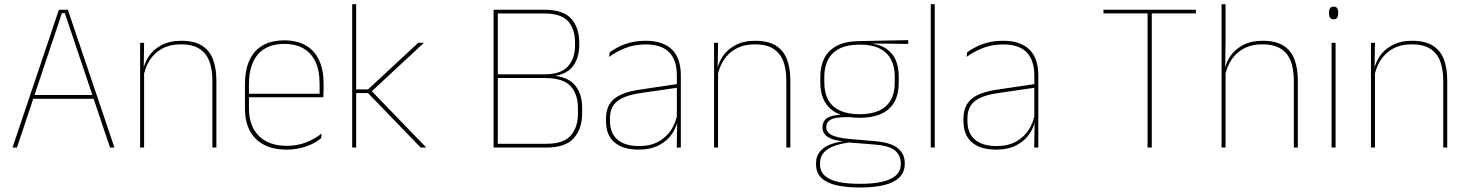

<svg xmlns="http://www.w3.org/2000/svg" viewBox="-20 -684 6802 890"><path d="M38 0 253 -639H294.5L510.5 0H490L280.5 -623H267L58.5 0ZM127 -226V-243.5H421V-226Z M964.5 0V-310Q964.5 -363 950.2 -400.5Q936 -438 904 -458.2Q872 -478.5 818.5 -478.5Q769 -478.5 732.2 -458.8Q695.5 -439 673.5 -404.2Q651.5 -369.5 644.5 -325L635.5 -344H641Q645.5 -385 667.2 -419.2Q689 -453.5 727.5 -474.2Q766 -495 819.5 -495Q880 -495 915.8 -472.8Q951.5 -450.5 967.2 -409.2Q983 -368 983 -311V0ZM629.5 0V-485.5H648L646 -358.5H648V0Z M1308 9.5Q1216.5 9.5 1166 -40.2Q1115.5 -90 1115.5 -180.5V-292.5Q1115.5 -392.5 1162.2 -444.8Q1209 -497 1298 -497Q1356.5 -497 1397.2 -473.5Q1438 -450 1459 -405.2Q1480 -360.5 1480 -296.5V-279.5Q1480 -268.5 1479.8 -257.5Q1479.5 -246.5 1478.5 -233H1461.5Q1461.5 -250.5 1461.5 -266.5Q1461.5 -282.5 1461.5 -296Q1461.5 -355.5 1442.8 -396.5Q1424 -437.5 1387.5 -459Q1351 -480.5 1298 -480.5Q1218 -480.5 1176 -432.5Q1134 -384.5 1134 -292.5V-243.5V-239.5V-181Q1134 -140 1145.8 -108Q1157.5 -76 1180 -53.8Q1202.5 -31.5 1235 -19.8Q1267.5 -8 1308.5 -8Q1356 -8 1396 -22.8Q1436 -37.5 1471 -65L1468.5 -43Q1439 -19 1398 -4.8Q1357 9.5 1308 9.5ZM1124 -233V-249.5H1472V-233Z M1930 0 1686 -252.5H1624.5V-269.5H1686L1918.5 -485.5H1945L1697.5 -255.5V-267.5L1956 0ZM1612.5 0V-664.5H1631V0Z M2277 0V-17.5H2512Q2592.5 -17.5 2625.8 -55.8Q2659 -94 2659 -157.5V-183Q2659 -247.5 2624.5 -285Q2590 -322.5 2503.5 -322.5H2280V-339.5H2503.5Q2579.5 -339.5 2612.5 -376Q2645.5 -412.5 2645.5 -474.5V-487Q2645.5 -548.5 2613.8 -585Q2582 -621.5 2502.5 -621.5H2277V-639H2502.5Q2591 -639 2628 -597.2Q2665 -555.5 2665 -487V-475Q2665 -411.5 2632 -372.5Q2599 -333.5 2526 -329.5L2523 -335Q2606.5 -332.5 2642.5 -292.2Q2678.5 -252 2678.5 -184V-157.5Q2678.5 -87.5 2640 -43.8Q2601.5 0 2512 0ZM2268 0V-639H2287.5V0Z M3117 0 3119 -128 3117.5 -131.5V-292V-334.5Q3117.5 -404.5 3082.2 -441.2Q3047 -478 2973.5 -478Q2919 -478 2876 -460.2Q2833 -442.5 2803.5 -420L2806 -441Q2821.5 -453 2845.2 -465.5Q2869 -478 2901.2 -486.5Q2933.5 -495 2973.5 -495Q3015 -495 3045.5 -484.2Q3076 -473.5 3096.2 -453Q3116.5 -432.5 3126.2 -402.8Q3136 -373 3136 -335V0ZM2940 9.5Q2867.5 9.5 2828.2 -24.2Q2789 -58 2789 -123V-134.5Q2789 -192.5 2825 -224.2Q2861 -256 2945.5 -268.5L3126.5 -295.5L3127 -278.5L2949 -252.5Q2874 -241.5 2840.8 -214.5Q2807.5 -187.5 2807.5 -135.5V-124Q2807.5 -66.5 2842.2 -36.8Q2877 -7 2942.5 -7Q2994.5 -7 3031.8 -27.2Q3069 -47.5 3091.5 -82.2Q3114 -117 3120.5 -160.5L3130 -142H3124Q3120 -102.5 3098 -67.8Q3076 -33 3036.5 -11.8Q2997 9.5 2940 9.5Z M3625 0V-310Q3625 -363 3610.8 -400.5Q3596.5 -438 3564.5 -458.2Q3532.5 -478.5 3479 -478.5Q3429.5 -478.5 3392.8 -458.8Q3356 -439 3334 -404.2Q3312 -369.5 3305 -325L3296 -344H3301.5Q3306 -385 3327.8 -419.2Q3349.5 -453.5 3388 -474.2Q3426.5 -495 3480 -495Q3540.5 -495 3576.2 -472.8Q3612 -450.5 3627.8 -409.2Q3643.5 -368 3643.5 -311V0ZM3290 0V-485.5H3308.5L3306.5 -358.5H3308.5V0Z M3965 -138Q3877 -138 3829.8 -179.5Q3782.5 -221 3782.5 -302V-329Q3782.5 -376.5 3800.5 -413Q3818.5 -449.5 3857.8 -471Q3897 -492.5 3960.5 -493.5L4190 -498V-480.5L4003 -482.5L4002.5 -485Q4057 -479.5 4088.2 -458.2Q4119.5 -437 4132.8 -404Q4146 -371 4146 -330V-300.5Q4146 -219.5 4100 -178.8Q4054 -138 3965 -138ZM3962.5 168H3971Q4025 168 4066.5 159.2Q4108 150.5 4131.8 130.2Q4155.5 110 4155.5 75.5V73.5Q4155.5 35.5 4127.8 13.2Q4100 -9 4035 -14L3907.5 -24L3924 -24.5Q3882 -19.5 3849.8 -8.5Q3817.5 2.5 3799.2 22.5Q3781 42.5 3781 74V75.5Q3781 111 3804.2 131.2Q3827.5 151.5 3868.5 159.8Q3909.5 168 3962.5 168ZM3962.5 185Q3903.5 185 3858.5 175Q3813.5 165 3788 141.2Q3762.5 117.5 3762.5 76.5V74.5Q3762.5 39 3782 17Q3801.5 -5 3833.5 -16.2Q3865.5 -27.5 3903 -30.5L3902 -27.5Q3844 -32 3818.2 -48.5Q3792.5 -65 3792.5 -93.5V-94Q3792.5 -112 3801.5 -124.8Q3810.5 -137.5 3830.8 -144.5Q3851 -151.5 3883.5 -151.5V-158L3939 -141H3900.5Q3849.5 -140.5 3829.8 -129Q3810 -117.5 3810 -95V-94.5Q3810 -71 3835 -58Q3860 -45 3922 -39.5L4037.5 -29.5Q4110.5 -23 4142.2 3.2Q4174 29.5 4174 72.5V74.5Q4174 115 4148.2 139.2Q4122.5 163.5 4076.8 174.2Q4031 185 3971 185ZM3965 -154.5Q4018.5 -154.5 4054.5 -171Q4090.5 -187.5 4109 -220.2Q4127.5 -253 4127.5 -300.5V-330Q4127.5 -376.5 4109.5 -409.5Q4091.5 -442.5 4056.2 -459.8Q4021 -477 3969 -477H3964Q3906 -477 3870 -458Q3834 -439 3817.5 -405.5Q3801 -372 3801 -329V-302Q3801 -253.5 3819.2 -220.8Q3837.5 -188 3874 -171.2Q3910.5 -154.5 3965 -154.5Z M4294.5 0V-664.5H4313V0Z M4774 0 4776 -128 4774.5 -131.5V-292V-334.5Q4774.5 -404.5 4739.2 -441.2Q4704 -478 4630.5 -478Q4576 -478 4533 -460.2Q4490 -442.5 4460.5 -420L4463 -441Q4478.5 -453 4502.2 -465.5Q4526 -478 4558.2 -486.5Q4590.5 -495 4630.5 -495Q4672 -495 4702.5 -484.2Q4733 -473.5 4753.2 -453Q4773.5 -432.5 4783.2 -402.8Q4793 -373 4793 -335V0ZM4597 9.5Q4524.5 9.5 4485.2 -24.2Q4446 -58 4446 -123V-134.5Q4446 -192.5 4482 -224.2Q4518 -256 4602.5 -268.5L4783.5 -295.5L4784 -278.5L4606 -252.5Q4531 -241.5 4497.8 -214.5Q4464.5 -187.5 4464.5 -135.5V-124Q4464.5 -66.5 4499.2 -36.8Q4534 -7 4599.5 -7Q4651.5 -7 4688.8 -27.2Q4726 -47.5 4748.5 -82.2Q4771 -117 4777.5 -160.5L4787 -142H4781Q4777 -102.5 4755 -67.8Q4733 -33 4693.5 -11.8Q4654 9.5 4597 9.5Z M5299.5 0V-639H5319V0ZM5095 -622V-639H5523.5V-622Z M5977.5 0V-310Q5977.5 -363 5963.2 -400.5Q5949 -438 5917 -458.2Q5885 -478.5 5831.5 -478.5Q5781.5 -478.5 5745 -458.8Q5708.5 -439 5686.5 -404.5Q5664.5 -370 5657.5 -325.5L5646.5 -344H5654Q5658.5 -385 5680.2 -419.2Q5702 -453.5 5740.2 -474.2Q5778.5 -495 5832.5 -495Q5893 -495 5928.8 -472.8Q5964.5 -450.5 5980.2 -409.2Q5996 -368 5996 -311V0ZM5642.5 0V-664.5H5661V-495.5L5659 -357L5661 -354V0Z M6152.5 0V-485.5H6171V0ZM6162 -594.5Q6151.5 -594.5 6146 -601.2Q6140.5 -608 6140.5 -622V-626.5Q6140.5 -640 6146 -646.8Q6151.5 -653.5 6162 -653.5Q6172.5 -653.5 6177.8 -646.8Q6183 -640 6183 -626.5V-622Q6183 -608 6177.8 -601.2Q6172.5 -594.5 6162 -594.5Z M6670 0V-310Q6670 -363 6655.8 -400.5Q6641.5 -438 6609.5 -458.2Q6577.5 -478.5 6524 -478.5Q6474.5 -478.5 6437.8 -458.8Q6401 -439 6379 -404.2Q6357 -369.5 6350 -325L6341 -344H6346.5Q6351 -385 6372.8 -419.2Q6394.5 -453.5 6433 -474.2Q6471.5 -495 6525 -495Q6585.5 -495 6621.2 -472.8Q6657 -450.5 6672.8 -409.2Q6688.5 -368 6688.5 -311V0ZM6335 0V-485.5H6353.5L6351.5 -358.5H6353.5V0Z"/></svg>

Font: Anek Bangla Thin
Style: Regular
Weight: 250
Designer: Sulekha Rajkumar (Bangla), Yesha Goshar (Latin)
Foundry: Ek Type
Version: Version 1.003